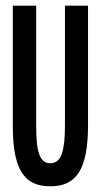

<svg xmlns="http://www.w3.org/2000/svg" viewBox="-20 -643 353 674"><path d="M157 11C248 11 289 -48 289 -204V-623H208V-203C208 -118 197 -70 157 -70C119 -70 107 -110 107 -200V-623H25V-201C25 -60 58 12 157 11Z"/></svg>

Font: Inconsolata ExtraCondensed
Style: Bold
Weight: 700
Width: 2
Monospace: yes
Designer: Raph Levien, Cyreal, Brenton Simpson
Foundry: Raph Levien, Cyreal, Google
Version: Version 3.100